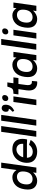

<svg xmlns="http://www.w3.org/2000/svg" viewBox="1282 -1918 651 3256"><g transform="rotate(-90 1608.0 -290.5)"><path d="M478 -596 394 0H304L312 -56Q282 -23 245.5 -4.5Q209 14 173 14Q104 14 62.5 -25.5Q21 -65 21 -146Q21 -172 25 -196Q40 -303 97 -355Q154 -407 233 -407Q269 -407 300 -388.5Q331 -370 352 -337L388 -596ZM326 -196Q328 -208 328 -229Q328 -280 303.5 -304.5Q279 -329 238 -329Q191 -329 155 -296Q119 -263 110 -196Q108 -185 108 -164Q108 -113 133 -88.5Q158 -64 200 -64Q248 -64 282.5 -96.5Q317 -129 326 -196Z M787 -160H560Q562 -112 589 -86.5Q616 -61 666 -61Q699 -61 731 -79Q763 -97 780 -124L862 -97Q832 -43 779.5 -14.5Q727 14 664 14Q578 14 525 -31Q472 -76 474 -166Q477 -237 507 -291.5Q537 -346 588 -376.5Q639 -407 705 -407Q792 -407 836.5 -361.5Q881 -316 881 -236Q881 -204 871 -157ZM796 -223Q797 -230 797 -242Q797 -285 771 -311Q745 -337 703 -338Q657 -338 619.5 -306Q582 -274 568 -223Z M916 -1 1000 -596H1098L1014 -1Z M1105 -1 1189 -596H1287L1203 -1Z M1341 -407Q1344 -409 1354.5 -417.5Q1365 -426 1376 -439.5Q1387 -453 1390 -468Q1369 -465 1354.5 -476Q1340 -487 1340 -514Q1340 -549 1358.5 -568.5Q1377 -588 1403 -588Q1429 -588 1444.5 -571Q1460 -554 1460 -523Q1460 -471 1432 -433Q1404 -395 1354 -375Z M1451 0 1506 -389H1601L1546 0ZM1522 -520Q1522 -547 1539 -563.5Q1556 -580 1581 -580Q1601 -580 1612.5 -569Q1624 -558 1624 -538Q1624 -511 1607 -493.5Q1590 -476 1565 -476Q1545 -476 1533.5 -488Q1522 -500 1522 -520Z M1795 -178Q1792 -159 1792 -144Q1792 -75 1846 -75Q1857 -75 1863 -76L1855 13L1835 15Q1774 15 1737.5 -20Q1701 -55 1701 -125Q1701 -146 1704 -168L1724 -304H1634L1646 -389Q1689 -389 1709 -395.5Q1729 -402 1740.5 -422Q1752 -442 1767 -492H1838L1824 -389H1924L1912 -304H1812Z M2356 -389 2301 0H2211L2219 -56Q2189 -23 2152.5 -4.5Q2116 14 2080 14Q2011 14 1969.5 -25.5Q1928 -65 1928 -146Q1928 -172 1932 -196Q1947 -303 2004 -355Q2061 -407 2140 -407Q2176 -407 2207 -388.5Q2238 -370 2259 -337L2266 -389ZM2233 -196Q2235 -208 2235 -229Q2235 -280 2210.5 -304.5Q2186 -329 2145 -329Q2098 -329 2062 -296Q2026 -263 2017 -196Q2015 -185 2015 -164Q2015 -113 2040 -88.5Q2065 -64 2107 -64Q2155 -64 2189.5 -96.5Q2224 -129 2233 -196Z M2392 -1 2476 -596H2574L2490 -1Z M2581 0 2636 -389H2731L2676 0ZM2652 -520Q2652 -547 2669 -563.5Q2686 -580 2711 -580Q2731 -580 2742.5 -569Q2754 -558 2754 -538Q2754 -511 2737 -493.5Q2720 -476 2695 -476Q2675 -476 2663.5 -488Q2652 -500 2652 -520Z M3193 -389 3138 0H3048L3056 -56Q3026 -23 2989.5 -4.5Q2953 14 2917 14Q2848 14 2806.5 -25.5Q2765 -65 2765 -146Q2765 -172 2769 -196Q2784 -303 2841 -355Q2898 -407 2977 -407Q3013 -407 3044 -388.5Q3075 -370 3096 -337L3103 -389ZM3070 -196Q3072 -208 3072 -229Q3072 -280 3047.5 -304.5Q3023 -329 2982 -329Q2935 -329 2899 -296Q2863 -263 2854 -196Q2852 -185 2852 -164Q2852 -113 2877 -88.5Q2902 -64 2944 -64Q2992 -64 3026.5 -96.5Q3061 -129 3070 -196Z"/></g></svg>

Font: Neutral Grotesk
Style: Italic
Weight: 400
Italic angle: -8°
Designer: Nawras Khrais
Foundry: Nawras Khrais
Version: Version 1.000